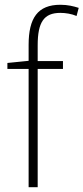

<svg xmlns="http://www.w3.org/2000/svg" viewBox="-20 -785 350 805"><path d="M244 -496V-529H138V-595C138 -692 164 -731 233 -731C255 -731 280 -727 301 -718L310 -752C288 -759 264 -765 233 -765C138 -765 100 -709 100 -597V-530L11 -521V-496H100V0H138V-496Z"/></svg>

Font: Noto Sans Thai Looped SemiCondensed ExtraLight
Style: Regular
Weight: 200
Width: 4
Designer: Sasikarn Vongin, Ben Mitchell
Foundry: The Fontpad Ltd
Version: Version 1.001